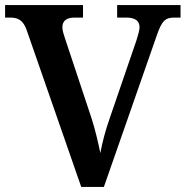

<svg xmlns="http://www.w3.org/2000/svg" viewBox="-20 -734 729 754"><path d="M85 -615 299 0H388L594 -590C615 -653 629 -665 665 -665H689V-714H440V-665H476C511 -665 528 -652 528 -627C528 -615 522 -596 516 -576L411 -270C394 -222 381 -172 374 -133C366 -173 353 -228 339 -271L235 -584C230 -599 225 -614 225 -627C225 -653 242 -665 274 -665H306V-714H0V-665H19C51 -665 71 -655 85 -615Z"/></svg>

Font: Noto Serif Lao SemiBold
Style: Regular
Weight: 600
Designer: Monotype Design Team
Foundry: Monotype Imaging Inc.
Version: Version 2.003